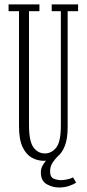

<svg xmlns="http://www.w3.org/2000/svg" viewBox="-20 -720 394 874"><path d="M179 12Q151 12 125.2 -2Q99.5 -16 83 -50.2Q66.5 -84.5 66.5 -145.5V-669H19V-700H159.5V-669H112V-151Q112 -76.5 132.5 -49Q153 -21.5 184 -21.5Q214.5 -21.5 235.8 -48Q257 -74.5 257 -148.5V-669H215.5V-700H335.5V-669H288V-142Q288 -89 275.5 -56.8Q263 -24.5 242.5 -8Q232 2 220 19.5Q208 37 208 60Q208 86.5 224.5 93.2Q241 100 257.5 100Q269 100 285.2 96.8Q301.5 93.5 312.5 87.5L326.5 111Q315 119.5 294.2 126.5Q273.5 133.5 248 133.5Q219.5 133.5 192.8 118.5Q166 103.5 166 64.5Q166 48.5 173 35.2Q180 22 189.5 11.5Q184.5 12 179 12Z"/></svg>

Font: Imbue 10pt ExtraLight
Style: Regular
Weight: 200
Designer: Tyler Finck
Foundry: Etcetera Type Company
Version: Version 1.102; ttfautohint (v1.8.3)